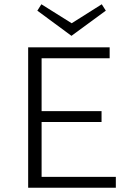

<svg xmlns="http://www.w3.org/2000/svg" viewBox="-20 -880 621 900"><path d="M523 -51V0H112V-658H494V-607H175V-359H456V-308H175V-51ZM476 -830 315 -712 155 -830 174 -860 316 -771 457 -860Z"/></svg>

Font: Ysabeau Semilight
Style: Regular
Weight: 300
Designer: Christian Thalmann (Catharsis Fonts)
Version: Version 0.003